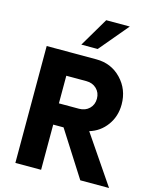

<svg xmlns="http://www.w3.org/2000/svg" viewBox="-142 -1095 960 1190"><g transform="rotate(15 337.5 -500.0)"><path d="M540 -1000 383.8 -814H278.8L388.7 -1000ZM464.8 -308.6 674.8 0H490.2L305.2 -290H238.8V0H73.7V-750H392.6Q488.3 -750 552.2 -683.3Q616.2 -616.7 616.2 -520Q616.2 -443.8 574.2 -386.2Q532.2 -328.6 464.8 -308.6ZM367.7 -426.3Q407.7 -426.3 433.3 -451.2Q459 -476.1 459 -515.1Q459 -553.7 433.1 -578.6Q407.2 -603.5 367.7 -603.5H238.8V-426.3Z"/></g></svg>

Font: Now Alt
Style: Bold
Weight: 700
Designer: Alfredo Marco Pradil
Foundry: Alfredo Marco Pradil
Version: Version 1.002;PS 001.002;hotconv 1.0.88;makeotf.lib2.5.64775